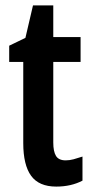

<svg xmlns="http://www.w3.org/2000/svg" viewBox="-20 -680 343 710"><path d="M223 -87Q237 -87 252 -91Q267 -95 285 -101V-12Q243 10 188 10Q124 10 95 -30Q66 -70 66 -151V-451H14V-511L74 -540L102 -660H177V-543H278V-451H177V-153Q177 -120 187 -103.5Q197 -87 223 -87Z"/></svg>

Font: Noto Sans Gurmukhi ExtraCondensed SemiBold
Style: Regular
Weight: 600
Width: 2
Designer: Jelle Bosma - Monotype Design Team
Foundry: Monotype Imaging Inc.
Version: Version 2.004; ttfautohint (v1.8.4.7-5d5b)